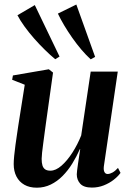

<svg xmlns="http://www.w3.org/2000/svg" viewBox="-20 -838 586 869"><path d="M146.5 11.5Q113.5 11.5 90.2 -1.8Q67 -15 54.5 -39Q42 -63 42 -95.5Q42 -110 44.2 -132.8Q46.5 -155.5 50 -181.8Q53.5 -208 57.2 -231.8Q61 -255.5 63 -271L92 -454.5L35 -477L38.5 -496.5L201 -524.5L220 -509.5L188 -281Q185.5 -262.5 182.2 -238.2Q179 -214 175.8 -190.2Q172.5 -166.5 170.5 -147.5Q168.5 -128.5 168.5 -119Q168.5 -101 172.2 -89Q176 -77 184.8 -71.2Q193.5 -65.5 208 -65.5Q232.5 -65.5 258.2 -88Q284 -110.5 307.5 -147Q331 -183.5 347.5 -225L390.5 -514H513L450 -85Q448 -68 452.8 -59.2Q457.5 -50.5 467 -50.5Q477 -50.5 489.2 -57.2Q501.5 -64 514 -78L525.5 -55.5Q514 -39.5 494.5 -24.2Q475 -9 449.8 1Q424.5 11 396 11Q359 11 343.2 -6.5Q327.5 -24 327.5 -49Q327.5 -53.5 329 -66.5Q330.5 -79.5 333 -96.5Q335.5 -113.5 338.2 -131.2Q341 -149 343 -163H341.5Q326.5 -129 307 -97.5Q287.5 -66 263.2 -41.5Q239 -17 209.8 -2.8Q180.5 11.5 146.5 11.5ZM230 -570Q208.5 -587.5 183.8 -611.8Q159 -636 135 -663.2Q111 -690.5 91.2 -717.8Q71.5 -745 59 -769L137.5 -815L249.5 -582ZM390.5 -569.5Q370 -588 348.5 -613.2Q327 -638.5 307 -667Q287 -695.5 270.2 -723.8Q253.5 -752 242 -776.5L325.5 -817.5L410.5 -580.5Z"/></svg>

Font: Merriweather 120pt SemiBold
Style: Italic
Weight: 600
Italic angle: -7.8°
Version: Version 2.101